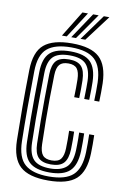

<svg xmlns="http://www.w3.org/2000/svg" viewBox="-107 -1060 731 1131"><g transform="rotate(10 258.5 -495.0)"><path d="M263.2 10Q147.2 10 95.9 -36.8Q44.5 -83.5 42.2 -191Q40.5 -280.8 40.1 -383.1Q39.8 -485.5 42 -611Q44 -721.2 97.4 -765.6Q150.8 -810 263.2 -810Q377.2 -810 427.6 -763.5Q478 -717 481.2 -610Q482 -585.2 481.5 -555Q481 -524.8 480.2 -500H450.2Q451 -524.8 451.5 -555Q452 -585.2 451.2 -609Q448.2 -704 404.5 -745Q360.8 -786 263.2 -786Q166 -786 119.8 -746.6Q73.5 -707.2 72.2 -610Q70.5 -495.8 70.4 -391.4Q70.2 -287 72.2 -192Q74.2 -93.5 120.6 -53.8Q167 -14 263.2 -14Q363.2 -14 407.8 -55.2Q452.2 -96.5 455.2 -192Q456 -215.2 456 -246Q456 -276.8 455.2 -300H485.2Q486 -276 486 -245.5Q486 -215 485.2 -191Q482.2 -83.5 430.8 -36.8Q379.2 10 263.2 10ZM263.2 -38Q178.5 -38 141.2 -73.8Q104 -109.5 102.2 -192Q100.8 -266.2 100.2 -331.2Q99.8 -396.2 100.2 -463.2Q100.8 -530.2 102 -610Q103.2 -692.5 141.1 -727.2Q179 -762 263.2 -762Q346.8 -762 382.8 -725.8Q418.8 -689.5 421.2 -608Q421.8 -588.2 421.5 -563.9Q421.2 -539.5 420.2 -500H390.2Q391.2 -542.8 391.5 -565.8Q391.8 -588.8 391.2 -607.5Q389.5 -674.5 361.2 -706.2Q333 -738 263.2 -738Q192.2 -738 162.8 -707.4Q133.2 -676.8 132.2 -609Q131.2 -529 130.5 -464.1Q129.8 -399.2 130 -335.1Q130.2 -271 132.2 -193Q134 -124 163.8 -93Q193.5 -62 263.2 -62Q326.2 -62 359.1 -90.6Q392 -119.2 395.2 -194Q395.8 -205.5 396 -225.4Q396.2 -245.2 396.1 -265.9Q396 -286.5 395.2 -300H425.2Q425.8 -281.2 426 -249.2Q426.2 -217.2 425.2 -193Q422 -110 384.2 -74Q346.5 -38 263.2 -38ZM263.2 -86Q210.5 -86 187.1 -111.2Q163.8 -136.5 162.5 -193Q160.8 -265.2 160.2 -330.4Q159.8 -395.5 160.2 -463Q160.8 -530.5 162.2 -609Q163.5 -664.2 186.2 -689.1Q209 -714 263.2 -714Q313.5 -714 336.5 -689.1Q359.5 -664.2 361.2 -606Q362 -584.2 361.5 -554.1Q361 -524 360.2 -500H330.2Q331.2 -529.8 331.5 -556.9Q331.8 -584 331.2 -606Q330.2 -650.2 314.8 -670.1Q299.2 -690 263.2 -690Q226.2 -690 209.9 -671Q193.5 -652 192.2 -608Q190.2 -533.5 189.6 -466.9Q189 -400.2 189.6 -333.9Q190.2 -267.5 192.2 -194Q193.5 -149 209.9 -129.5Q226.2 -110 263.2 -110Q302.8 -110 318.5 -130.9Q334.2 -151.8 335.2 -195Q336 -217.5 336 -247.9Q336 -278.2 335.2 -300H365.2Q366 -278.2 366 -247.5Q366 -216.8 365.2 -195Q363.5 -137.8 340.2 -111.9Q317 -86 263.2 -86ZM196 -845 291.5 -1000H324.5L224.8 -845ZM307.2 -845 419.5 -1000H452.5L336 -845ZM251.8 -845 355.5 -1000H388.5L280.2 -845Z"/></g></svg>

Font: Big Shoulders Inline Text Black
Style: Regular
Weight: 900
Designer: Patric King
Foundry: XO Type Co
Version: Version 1.000